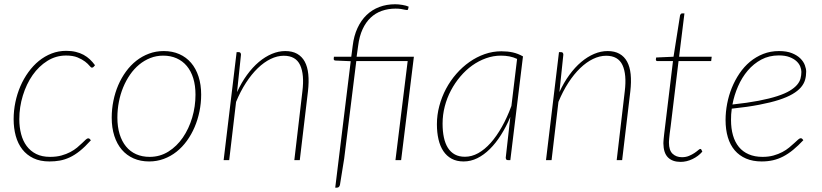

<svg xmlns="http://www.w3.org/2000/svg" viewBox="-20 -734 3766 880"><path d="M396.5 -91Q369.5 -61 345.8 -42Q322 -23 299.2 -12.5Q276.5 -2 254 2Q231.5 6 206.5 6Q164 6 133.2 -8.8Q102.5 -23.5 82.2 -49.5Q62 -75.5 52.2 -111Q42.5 -146.5 42.5 -188Q42.5 -227 50.5 -265.5Q58.5 -304 73.5 -338.8Q88.5 -373.5 110 -403.2Q131.5 -433 158.2 -454.8Q185 -476.5 216.5 -488.8Q248 -501 283.5 -501Q307.5 -501 327.2 -496.2Q347 -491.5 363 -482.8Q379 -474 391.8 -462Q404.5 -450 415.5 -435L408.5 -427Q405.5 -424 401 -424Q397 -424 390 -432.8Q383 -441.5 369.8 -451.8Q356.5 -462 335.5 -470.8Q314.5 -479.5 282.5 -479.5Q236.5 -479.5 197.2 -455Q158 -430.5 129.5 -389.8Q101 -349 84.8 -296.2Q68.5 -243.5 68.5 -187.5Q68.5 -151 76.8 -119.5Q85 -88 102.2 -64.8Q119.5 -41.5 146 -28.2Q172.5 -15 209.5 -15Q238.5 -15 261.2 -21.2Q284 -27.5 302 -37Q320 -46.5 333.2 -57.5Q346.5 -68.5 356.2 -78Q366 -87.5 372.8 -93.8Q379.5 -100 384 -100Q388.5 -100 391.5 -97L396.5 -91Z M666 -15Q713 -15 751.8 -39.2Q790.5 -63.5 818 -103.5Q845.5 -143.5 860.8 -194.8Q876 -246 876 -300Q876 -342 865.8 -375.2Q855.5 -408.5 836.2 -431.5Q817 -454.5 789.5 -466.8Q762 -479 728 -479Q696.5 -479 668.8 -468Q641 -457 617.8 -437.8Q594.5 -418.5 576 -391.8Q557.5 -365 544.5 -333.5Q531.5 -302 524.8 -266.8Q518 -231.5 518 -195Q518 -153 528.2 -119.5Q538.5 -86 557.5 -62.8Q576.5 -39.5 604 -27.2Q631.5 -15 666 -15ZM663.5 6Q624 6 592.2 -8Q560.5 -22 538.2 -48Q516 -74 504 -111.2Q492 -148.5 492 -195Q492 -234 499.8 -272Q507.5 -310 522 -343.8Q536.5 -377.5 557.5 -406.2Q578.5 -435 605 -455.8Q631.5 -476.5 663 -488.2Q694.5 -500 730.5 -500Q770 -500 801.8 -486Q833.5 -472 855.8 -446Q878 -420 890 -383Q902 -346 902 -300Q902 -261 894.2 -223.2Q886.5 -185.5 872 -151.5Q857.5 -117.5 836.5 -88.5Q815.5 -59.5 789 -38.5Q762.5 -17.5 730.8 -5.8Q699 6 663.5 6Z M1066.5 -312Q1086.5 -355.5 1112 -390.5Q1137.5 -425.5 1166.2 -449.8Q1195 -474 1225.8 -487Q1256.5 -500 1287.5 -500Q1319.5 -500 1341.8 -487.5Q1364 -475 1376.8 -451.5Q1389.5 -428 1393 -393.8Q1396.5 -359.5 1391.5 -315.5L1354 0H1329L1366 -315.5Q1375.5 -393 1355.5 -435.8Q1335.5 -478.5 1280.5 -478.5Q1251 -478.5 1220.5 -463.8Q1190 -449 1161.5 -421.5Q1133 -394 1107.5 -354.8Q1082 -315.5 1062 -267L1030.5 0H1005L1064.5 -495H1074.5Q1080 -495 1082.2 -491.5Q1084.5 -488 1084.5 -483.5Z M1877 -474 1818.5 0H1792.5L1848.5 -454H1613L1557.5 -7L1538 114Q1534.5 126 1524.5 126H1516.5L1587.5 -453.5L1517.5 -456.5Q1509.5 -457 1509.5 -464L1510.5 -474H1590L1596.5 -524Q1602 -570 1618.5 -605.5Q1635 -641 1660.2 -665.2Q1685.5 -689.5 1718.8 -702Q1752 -714.5 1791 -714.5Q1798 -714.5 1806.8 -713.8Q1815.5 -713 1824.2 -711.5Q1833 -710 1840.5 -708Q1848 -706 1853 -703.5L1850.5 -692Q1849.5 -688 1845.8 -688Q1842 -688 1835.2 -689.5Q1828.5 -691 1818.2 -692.8Q1808 -694.5 1793 -694.5Q1759 -694.5 1730 -684.2Q1701 -674 1678.8 -653Q1656.5 -632 1641.8 -600Q1627 -568 1621.5 -524L1614.5 -474Z M2350 -464Q2333 -472 2314.8 -475.5Q2296.5 -479 2276 -479Q2241 -479 2207.5 -467Q2174 -455 2144.2 -433.8Q2114.5 -412.5 2089.8 -383.2Q2065 -354 2046.8 -319.5Q2028.5 -285 2018.5 -246.2Q2008.5 -207.5 2008.5 -167.5Q2008.5 -132 2014.5 -104Q2020.5 -76 2033 -56.2Q2045.5 -36.5 2064.8 -26Q2084 -15.5 2111 -15.5Q2142 -15.5 2171.8 -32Q2201.5 -48.5 2228.8 -79Q2256 -109.5 2280.2 -152.5Q2304.5 -195.5 2324 -248.5ZM2319 -198Q2300 -153 2276.2 -115.5Q2252.5 -78 2225.2 -51Q2198 -24 2167.8 -9Q2137.5 6 2105 6Q2073 6 2050 -6.5Q2027 -19 2012 -41.5Q1997 -64 1989.8 -95.2Q1982.5 -126.5 1982.5 -164.5Q1982.5 -207 1993.5 -248.2Q2004.5 -289.5 2024.2 -326.8Q2044 -364 2071.5 -395.5Q2099 -427 2131.8 -450Q2164.5 -473 2201.5 -486Q2238.5 -499 2278 -499Q2306.5 -499 2330.2 -493.8Q2354 -488.5 2377 -475.5L2319 0H2308Q2302 0 2300 -3.8Q2298 -7.5 2298 -11.5Z M2544 -312Q2564 -355.5 2589.5 -390.5Q2615 -425.5 2643.8 -449.8Q2672.5 -474 2703.2 -487Q2734 -500 2765 -500Q2797 -500 2819.2 -487.5Q2841.5 -475 2854.2 -451.5Q2867 -428 2870.5 -393.8Q2874 -359.5 2869 -315.5L2831.5 0H2806.5L2843.5 -315.5Q2853 -393 2833 -435.8Q2813 -478.5 2758 -478.5Q2728.5 -478.5 2698 -463.8Q2667.5 -449 2639 -421.5Q2610.5 -394 2585 -354.8Q2559.5 -315.5 2539.5 -267L2508 0H2482.5L2542 -495H2552Q2557.5 -495 2559.8 -491.5Q2562 -488 2562 -483.5Z M3020.5 -77Q3020.5 -80 3020.8 -84.5Q3021 -89 3021.8 -97.8Q3022.5 -106.5 3024.2 -120.5Q3026 -134.5 3028.5 -156L3064.5 -454H2993.5Q2986 -454 2986 -461.5L2987.5 -470.5L3067 -474L3097 -664Q3098 -667 3100.2 -669.8Q3102.5 -672.5 3106 -672.5H3117L3092.5 -474H3242L3239.5 -454H3090L3054 -156Q3051 -135.5 3049.5 -122.2Q3048 -109 3047.2 -100.2Q3046.5 -91.5 3046.2 -87Q3046 -82.5 3046 -80.5Q3046 -45 3062.8 -29.2Q3079.5 -13.5 3105.5 -13.5Q3123.5 -13.5 3137.8 -19.5Q3152 -25.5 3162.5 -32.5Q3173 -39.5 3179.8 -45.5Q3186.5 -51.5 3189.5 -51.5Q3192.5 -51.5 3194.5 -48.5L3199 -39Q3181 -18 3154 -5Q3127 8 3099.5 8Q3062 8 3041.5 -12.5Q3021 -33 3020.5 -77Z M3549.5 -480Q3505 -480 3469.5 -461Q3434 -442 3407.2 -410.5Q3380.5 -379 3362.8 -338.5Q3345 -298 3337 -255Q3406.5 -262.5 3457 -272.2Q3507.5 -282 3542.8 -293.5Q3578 -305 3599.5 -318Q3621 -331 3633 -345Q3645 -359 3649 -374Q3653 -389 3653 -404.5Q3653 -416 3647.8 -429.2Q3642.5 -442.5 3630.2 -453.8Q3618 -465 3598.2 -472.5Q3578.5 -480 3549.5 -480ZM3662 -91.5Q3638 -66 3615.5 -47.5Q3593 -29 3570 -17Q3547 -5 3522.8 0.5Q3498.5 6 3471 6Q3430.5 6 3399.5 -7.2Q3368.5 -20.5 3347.5 -45Q3326.5 -69.5 3316 -104.8Q3305.5 -140 3305.5 -184Q3305.5 -221 3312.8 -258.8Q3320 -296.5 3334.2 -331.5Q3348.5 -366.5 3369.2 -397.2Q3390 -428 3417.2 -450.8Q3444.5 -473.5 3478 -486.8Q3511.5 -500 3550.5 -500Q3586 -500 3610 -490.2Q3634 -480.5 3648.5 -466Q3663 -451.5 3669 -435Q3675 -418.5 3675 -405.5Q3675 -385.5 3669.8 -367.5Q3664.5 -349.5 3650.5 -333.2Q3636.5 -317 3612.2 -302.8Q3588 -288.5 3550.2 -276.2Q3512.5 -264 3459.2 -253.8Q3406 -243.5 3334 -236Q3332 -223 3331.2 -210.2Q3330.5 -197.5 3330.5 -184.5Q3330.5 -145 3339.5 -113.8Q3348.5 -82.5 3366.5 -60.5Q3384.5 -38.5 3411.8 -26.8Q3439 -15 3475 -15Q3502.5 -15 3525 -21.2Q3547.5 -27.5 3565.5 -37Q3583.5 -46.5 3597 -57.8Q3610.5 -69 3620.8 -78.5Q3631 -88 3638 -94.2Q3645 -100.5 3650 -100.5Q3654 -100.5 3657 -97.5Z"/></svg>

Font: Lato ExtraLight
Style: Italic
Weight: 275
Italic angle: -7°
Designer: Lukasz Dziedzic with Adam Twardoch and Botio Nikoltchev
Foundry: tyPoland Lukasz Dziedzic
Version: Version 2.015; 2015-08-06; http://www.latofonts.com/